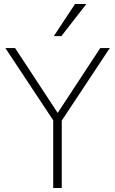

<svg xmlns="http://www.w3.org/2000/svg" viewBox="-20 -947 579 967"><path d="M248 0V-367L258 -326L7 -705H56L274 -373H267L485 -705H533L282 -326L291 -367V0ZM251 -765 358 -927H415L289 -765Z"/></svg>

Font: Nunito Sans 10pt SemiCondensed ExtraLight
Style: Regular
Weight: 250
Width: 4
Designer: Vernon Adams
Foundry: Vernon Adams
Version: Version 3.101;gftools[0.9.27]